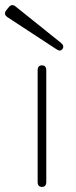

<svg xmlns="http://www.w3.org/2000/svg" viewBox="-50 -735 300 755"><path d="M115 0Q98 0 98 -20V-458Q98 -478 115 -478Q132 -478 132 -458V-20Q132 0 115 0ZM196 -543Q188 -530 171 -542L-20 -667Q-38 -679 -25 -695L-16 -706Q-4 -722 12 -709L189 -567Q204 -555 196 -543Z"/></svg>

Font: Zen Maru Gothic Light
Style: Regular
Weight: 300
Designer: Yoshimichi Ohira
Foundry: Positype
Version: Version 1.001